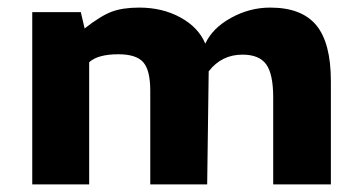

<svg xmlns="http://www.w3.org/2000/svg" viewBox="-20 -486 951 506"><path d="M203 -411Q245 -444 274 -455Q303 -466 347 -466Q408 -466 455.5 -440Q503 -414 521 -371Q540 -412 589 -439Q638 -466 692 -466Q775 -466 813.5 -419.5Q852 -373 852 -272V0H700V-229Q700 -291 681.5 -316.5Q663 -342 619 -342Q564 -342 530 -298L526 0H376V-247Q376 -301 357.5 -322Q339 -343 292 -343Q238 -343 215 -322V0H65V-454H193Z"/></svg>

Font: Tajawal Black
Style: Regular
Weight: 900
Designer: Boutros Fonts
Foundry: Created by Boutros International 2017
Version: Version 1.700